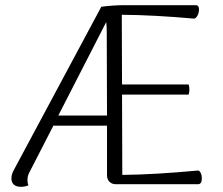

<svg xmlns="http://www.w3.org/2000/svg" viewBox="-20 -711 862 741"><path d="M759 -23Q759 0 744 0H427Q412 0 402.5 -9.5Q393 -19 393 -35V-226H186L92 -43Q86 -31 86 -15Q86 -3 90 4Q77 10 60 10Q43 10 33.5 1.5Q24 -7 24 -22Q24 -39 34 -56L371 -685Q419 -691 457 -691H736Q748 -691 748 -674Q748 -663 743 -652.5Q738 -642 730 -639Q576 -653 450 -654L451 -385H708Q711 -376 711 -365Q711 -355 708 -346H451L452 -36Q573 -37 746 -53Q752 -50 755.5 -41.5Q759 -33 759 -23ZM393 -265 392 -582Q392 -611 390 -626L205 -265Z"/></svg>

Font: Arima Madurai Light
Style: Regular
Weight: 300
Designer: Joana Correia and Natanael Gama
Foundry: NDISCOVER
Version: Version 1.020